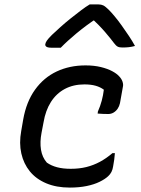

<svg xmlns="http://www.w3.org/2000/svg" viewBox="-20 -838 640 869"><path d="M367 -542Q406 -542 436.5 -534.5Q467 -527 487.5 -516Q508 -505 518 -494Q530 -482 534.5 -468.5Q539 -455 536 -444L523 -371Q520 -357 512.5 -346Q505 -335 494 -328.5Q483 -322 470 -322Q458 -322 446 -322.5Q434 -323 422 -324L423 -333Q434 -358 440.5 -382.5Q447 -407 450 -432Q434 -444 412.5 -450Q391 -456 362 -456Q312 -456 273.5 -435.5Q235 -415 210.5 -376.5Q186 -338 177 -284L168 -237Q160 -195 165.5 -160.5Q171 -126 192 -102Q212 -88 238.5 -81Q265 -74 300 -74Q339 -74 371 -82Q403 -90 432 -105.5Q461 -121 489 -145H500Q499 -130 497 -115.5Q495 -101 492 -85Q490 -71 484.5 -60Q479 -49 469 -40Q455 -27 430.5 -15Q406 -3 372 4Q338 11 296 11Q235 11 189 -8.5Q143 -28 115 -62.5Q87 -97 76.5 -143.5Q66 -190 76 -245L85 -297Q99 -377 138.5 -432Q178 -487 236.5 -514.5Q295 -542 367 -542ZM386 -818Q396 -818 405.5 -818Q415 -818 426 -818Q438 -818 447.5 -813.5Q457 -809 474 -792Q484 -782 499 -764Q514 -746 530.5 -723Q547 -700 563 -676Q579 -652 591 -630Q577 -626 563.5 -624.5Q550 -623 534 -623Q520 -623 512.5 -627Q505 -631 496 -643Q482 -662 456 -692.5Q430 -723 387 -763L434 -745H375L428 -763Q367 -721 325.5 -686.5Q284 -652 255 -622H213Q202 -622 195.5 -624Q189 -626 186.5 -630Q184 -634 185 -638Q186 -645 192 -654Q198 -663 215 -680Q231 -695 252.5 -714.5Q274 -734 299 -754Q324 -774 346.5 -791Q369 -808 386 -818Z"/></svg>

Font: Rec Mono Semicasual
Style: Italic
Weight: 400
Italic angle: -10°
Version: Version 1.085; ttfautohint (v1.8.4.7-5d5b)